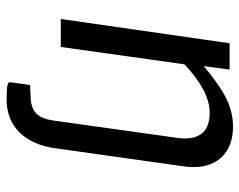

<svg xmlns="http://www.w3.org/2000/svg" viewBox="-94 -484 744 597"><g transform="rotate(90 278.5 -186.0)"><path d="M236 155.5 245 93 286.5 91Q318 89.5 334.2 72.8Q350.5 56 355.5 19L409 -363.5Q411 -375.5 411 -389Q411 -425.5 391.5 -445.5Q372 -465.5 330.5 -465.5Q264 -465.5 180.5 -387L126.5 -2.5H39.5L115 -527.5H197L186 -447Q245 -496.5 287 -517.2Q329 -538 373.5 -538Q433.5 -538 466.8 -505Q500 -472 500 -415.5Q500 -400 498 -386.5L441.5 14.5Q431.5 86 392 126Q352.5 166 289.5 166Q256 166 245.5 163.2Q235 160.5 236 155.5Z"/></g></svg>

Font: 1883 Sans
Style: Italic
Weight: 400
Italic angle: -8°
Designer: 1883 Sans project is a fork of Public Sans.
Version: Version 1.009